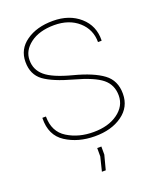

<svg xmlns="http://www.w3.org/2000/svg" viewBox="-169 -820 935 1143"><g transform="rotate(-20 298.5 -249.0)"><path d="M304.7 -350.6Q183.6 -383.8 127 -424.8Q70.3 -466.8 70.8 -546.9Q70.8 -627 137.2 -673.8Q203.6 -721.2 307.1 -721.2Q410.6 -721.2 476.6 -663.1Q542.5 -605 540.5 -513.7L539.6 -510.7H517.1Q517.1 -590.3 458.5 -642.6Q399.4 -694.8 304.7 -694.8Q210 -694.3 153.3 -651.4Q96.7 -608.4 97.2 -547.9Q96.7 -487.3 143.6 -447.3Q190.4 -407.2 310.5 -376Q430.7 -344.7 491.2 -299.8Q551.8 -254.9 551.3 -170.9Q551.3 -86.9 482.4 -38.1Q414.1 10.7 308.6 10.3Q203.1 9.8 126 -40Q48.8 -89.8 51.3 -197.3L52.2 -200.2H74.2Q74.2 -103.5 145.5 -59.6Q216.8 -15.6 310.5 -16.1Q404.3 -16.1 463.9 -59.1Q524.4 -102.5 524.4 -169.9Q524.4 -237.3 475.6 -277.3Q426.8 -317.4 304.7 -350.6ZM296.9 80.6H323.2V131.8L299.3 222.7H274.9L296.9 133.8Z"/></g></svg>

Font: Roboto-Thin
Style: Regular
Weight: 250
Designer: Google
Version: Version 1.100141; 2013; ttfautohint (v0.94.14-c901) -l 8 -r 